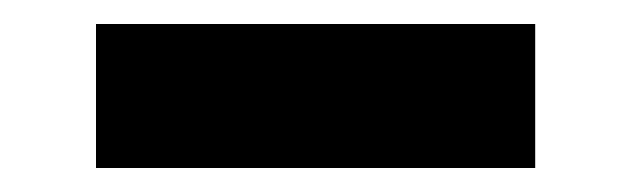

<svg xmlns="http://www.w3.org/2000/svg" viewBox="-20 -352 526 160"><path d="M60 -212V-332H426V-212Z"/></svg>

Font: Instrument Sans
Style: Bold
Weight: 700
Designer: Rodrigo Fuenzalida
Foundry: fragTYPE
Version: Version 1.000; ttfautohint (v1.8.4.7-5d5b);gftools[0.9.28]